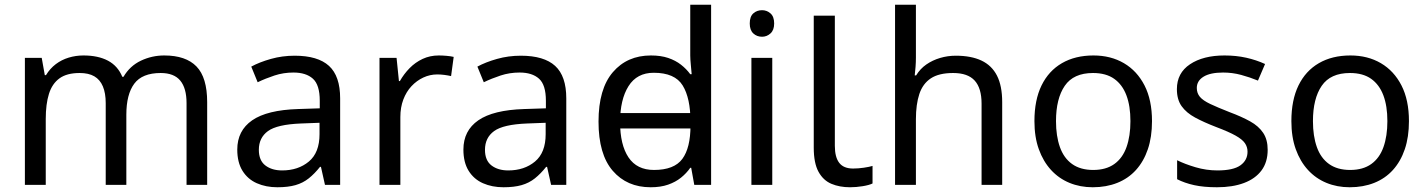

<svg xmlns="http://www.w3.org/2000/svg" viewBox="-20 -780 6018 810"><path d="M673 -546Q764 -546 809 -499.5Q854 -453 854 -349V0H767V-345Q767 -408 740.5 -440Q714 -472 658 -472Q580 -472 546.5 -427Q513 -382 513 -296V0H426V-345Q426 -387 414 -415.5Q402 -444 378 -458Q354 -472 316 -472Q262 -472 231 -449.5Q200 -427 186.5 -384Q173 -341 173 -278V0H85V-536H156L169 -463H174Q191 -491 215.5 -509.5Q240 -528 270 -537Q300 -546 332 -546Q394 -546 435.5 -524Q477 -502 496 -456H501Q528 -502 574.5 -524Q621 -546 673 -546Z M1223 -545Q1321 -545 1368 -502Q1415 -459 1415 -365V0H1351L1334 -76H1330Q1307 -47 1282.5 -27.5Q1258 -8 1226.5 1Q1195 10 1150 10Q1102 10 1063.5 -7Q1025 -24 1003 -59.5Q981 -95 981 -149Q981 -229 1044 -272.5Q1107 -316 1238 -320L1329 -323V-355Q1329 -422 1300 -448Q1271 -474 1218 -474Q1176 -474 1138 -461.5Q1100 -449 1067 -433L1040 -499Q1075 -518 1123 -531.5Q1171 -545 1223 -545ZM1249 -259Q1149 -255 1110.5 -227Q1072 -199 1072 -148Q1072 -103 1099.5 -82Q1127 -61 1170 -61Q1238 -61 1283 -98.5Q1328 -136 1328 -214V-262Z M1831 -546Q1846 -546 1863.5 -544.5Q1881 -543 1894 -540L1883 -459Q1870 -462 1854.5 -464Q1839 -466 1825 -466Q1794 -466 1766 -453Q1738 -440 1716 -416.5Q1694 -393 1681.5 -360Q1669 -327 1669 -286V0H1581V-536H1653L1663 -438H1667Q1684 -468 1708 -492.5Q1732 -517 1763 -531.5Q1794 -546 1831 -546Z M2177 -545Q2275 -545 2322 -502Q2369 -459 2369 -365V0H2305L2288 -76H2284Q2261 -47 2236.5 -27.5Q2212 -8 2180.5 1Q2149 10 2104 10Q2056 10 2017.5 -7Q1979 -24 1957 -59.5Q1935 -95 1935 -149Q1935 -229 1998 -272.5Q2061 -316 2192 -320L2283 -323V-355Q2283 -422 2254 -448Q2225 -474 2172 -474Q2130 -474 2092 -461.5Q2054 -449 2021 -433L1994 -499Q2029 -518 2077 -531.5Q2125 -545 2177 -545ZM2203 -259Q2103 -255 2064.5 -227Q2026 -199 2026 -148Q2026 -103 2053.5 -82Q2081 -61 2124 -61Q2192 -61 2237 -98.5Q2282 -136 2282 -214V-262Z M2554 -238V-303H2930V-238ZM2725 10Q2625 10 2565 -59.5Q2505 -129 2505 -267Q2505 -405 2565.5 -475.5Q2626 -546 2726 -546Q2768 -546 2799 -535.5Q2830 -525 2853 -507Q2876 -489 2892 -467H2898Q2897 -480 2894.5 -505.5Q2892 -531 2892 -546V-760H2980V0H2909L2896 -72H2892Q2876 -49 2853 -30.5Q2830 -12 2798.5 -1Q2767 10 2725 10ZM2739 -63Q2824 -63 2858.5 -109.5Q2893 -156 2893 -250V-266Q2893 -366 2860 -419.5Q2827 -473 2738 -473Q2667 -473 2631.5 -416.5Q2596 -360 2596 -265Q2596 -169 2631.5 -116Q2667 -63 2739 -63Z M3238 -536V0H3150V-536ZM3195 -737Q3215 -737 3230.5 -723.5Q3246 -710 3246 -681Q3246 -653 3230.5 -639Q3215 -625 3195 -625Q3173 -625 3158 -639Q3143 -653 3143 -681Q3143 -710 3158 -723.5Q3173 -737 3195 -737Z M3566 10Q3522 10 3487.5 -4.5Q3453 -19 3433 -55.5Q3413 -92 3413 -157V-714H3502V-165Q3502 -117 3520.5 -93Q3539 -69 3579 -69Q3601 -69 3624.5 -72.5Q3648 -76 3661 -80V-6Q3647 1 3619.5 5.5Q3592 10 3566 10Z M3844 -537Q3844 -518 3842.5 -498Q3841 -478 3839 -462H3845Q3862 -490 3888 -508Q3914 -526 3946 -535.5Q3978 -545 4012 -545Q4077 -545 4120.5 -524.5Q4164 -504 4186 -461Q4208 -418 4208 -349V0H4121V-343Q4121 -408 4092 -440Q4063 -472 4001 -472Q3941 -472 3907 -449.5Q3873 -427 3858.5 -383.5Q3844 -340 3844 -277V0H3756V-760H3844Z M4840 -269Q4840 -202 4822.5 -150.5Q4805 -99 4772.5 -63Q4740 -27 4693.5 -8.5Q4647 10 4590 10Q4537 10 4492 -8.5Q4447 -27 4414 -63Q4381 -99 4362.5 -150.5Q4344 -202 4344 -269Q4344 -358 4374 -419.5Q4404 -481 4460 -513.5Q4516 -546 4593 -546Q4666 -546 4721.5 -513.5Q4777 -481 4808.5 -419.5Q4840 -358 4840 -269ZM4435 -269Q4435 -206 4451.5 -159.5Q4468 -113 4503 -88Q4538 -63 4592 -63Q4646 -63 4681 -88Q4716 -113 4732.5 -159.5Q4749 -206 4749 -269Q4749 -333 4732 -378Q4715 -423 4680.5 -447.5Q4646 -472 4591 -472Q4509 -472 4472 -418Q4435 -364 4435 -269Z M5328 -148Q5328 -96 5302 -61Q5276 -26 5228 -8Q5180 10 5114 10Q5058 10 5017.5 1Q4977 -8 4946 -24V-104Q4978 -88 5023.5 -74.5Q5069 -61 5116 -61Q5183 -61 5213 -82.5Q5243 -104 5243 -140Q5243 -160 5232 -176Q5221 -192 5192.5 -208Q5164 -224 5111 -244Q5059 -264 5022 -284Q4985 -304 4965 -332Q4945 -360 4945 -404Q4945 -472 5000.5 -509Q5056 -546 5146 -546Q5195 -546 5237.5 -536.5Q5280 -527 5317 -510L5287 -440Q5253 -454 5216 -464Q5179 -474 5140 -474Q5086 -474 5057.5 -456.5Q5029 -439 5029 -409Q5029 -387 5042 -371.5Q5055 -356 5085.5 -341.5Q5116 -327 5167 -307Q5218 -288 5254 -268Q5290 -248 5309 -219.5Q5328 -191 5328 -148Z M5924 -269Q5924 -202 5906.5 -150.5Q5889 -99 5856.5 -63Q5824 -27 5777.5 -8.5Q5731 10 5674 10Q5621 10 5576 -8.5Q5531 -27 5498 -63Q5465 -99 5446.5 -150.5Q5428 -202 5428 -269Q5428 -358 5458 -419.5Q5488 -481 5544 -513.5Q5600 -546 5677 -546Q5750 -546 5805.5 -513.5Q5861 -481 5892.5 -419.5Q5924 -358 5924 -269ZM5519 -269Q5519 -206 5535.5 -159.5Q5552 -113 5587 -88Q5622 -63 5676 -63Q5730 -63 5765 -88Q5800 -113 5816.5 -159.5Q5833 -206 5833 -269Q5833 -333 5816 -378Q5799 -423 5764.5 -447.5Q5730 -472 5675 -472Q5593 -472 5556 -418Q5519 -364 5519 -269Z"/></svg>

Font: lkorean25
Style: Book
Weight: 400
Designer: Jelle Bosma - Monotype Design Team
Foundry: Monotype Imaging Inc.
Version: Version 2.003